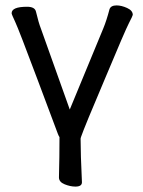

<svg xmlns="http://www.w3.org/2000/svg" viewBox="-20 -512 530 710"><path d="M259 178Q240 178 219 169.5Q198 161 198 144Q200 68 200 -5Q197 -9 194 -17Q191 -25 120 -214.5Q49 -404 36 -431.5Q23 -459 23 -463Q23 -487 80 -487Q109 -487 113 -469Q123 -427 131 -407L238 -107L362 -407Q374 -436 385 -478Q390 -492 411 -492Q429 -492 450 -482.5Q471 -473 471 -457Q471 -454 457 -427Q443 -400 369 -223Q292 -42 279 -4Q279 -1 278 0Q278 56 283 162Q283 178 259 178Z"/></svg>

Font: LXGW WenKai Medium
Style: Regular
Weight: 500
Designer: LXGW / Fontworks Inc.
Foundry: LXGW / Fontworks Inc.
Version: Version 1.501; October 10, 2024